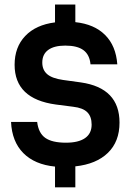

<svg xmlns="http://www.w3.org/2000/svg" viewBox="-20 -760 574 840"><path d="M309.6 -32.2V59.6H220.7V-31.2Q131.8 -40 82 -90.3Q32.2 -140.6 28.3 -226.6H142.6Q148.4 -177.7 178.2 -156.7Q208 -135.7 268.6 -135.7Q323.2 -135.7 352.1 -155.8Q380.9 -175.8 380.9 -214.8Q380.9 -250 361.8 -269Q342.8 -288.1 299.8 -293L224.6 -302.7Q43.9 -327.1 43.9 -476.6Q43.9 -553.7 90.3 -602.5Q136.7 -651.4 220.7 -662.1V-740.2H309.6V-663.1Q392.6 -654.3 439.9 -606.9Q487.3 -559.6 493.2 -478.5H376Q372.1 -520.5 345.2 -540.5Q318.4 -560.5 265.6 -560.5Q216.8 -560.5 190.9 -541.5Q165 -522.5 165 -486.3Q165 -454.1 186.5 -435.5Q208 -417 255.9 -410.2L334 -399.4Q502.9 -375 502.9 -223.6Q502.9 -140.6 452.1 -91.3Q401.4 -42 309.6 -32.2Z"/></svg>

Font: Dinish Expanded
Style: Bold
Weight: 700
Width: 7
Designer: Charles Nix
Foundry: Playbeing
Version: Version 2.005; ttfautohint (v1.8.3)